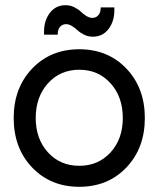

<svg xmlns="http://www.w3.org/2000/svg" viewBox="-20 -700 604 732"><path d="M461.9 -61.5Q391.6 12.2 282.2 12.2Q172.9 12.2 102.5 -61.5Q32.2 -135.3 32.2 -250Q32.2 -364.7 102.5 -438.5Q172.9 -512.2 282.2 -512.2Q391.6 -512.2 461.9 -438.5Q532.2 -364.7 532.2 -250Q532.2 -135.3 461.9 -61.5ZM448.2 -250Q448.2 -330.6 401.6 -382.3Q355 -434.1 282.2 -434.1Q209.5 -434.1 162.8 -382.3Q116.2 -330.6 116.2 -250Q116.2 -170.4 162.8 -119.1Q209.5 -67.9 282.2 -67.9Q355 -67.9 401.6 -119.1Q448.2 -170.4 448.2 -250ZM334 -560.1Q316.4 -560.1 301 -567.6Q285.6 -575.2 276.4 -584Q267.1 -592.8 255.1 -600.3Q243.2 -607.9 231.9 -607.9Q217.8 -607.9 209 -597.9Q200.2 -587.9 200.2 -571.8V-567.9H147.9V-580.1Q147.9 -621.6 170.2 -650.9Q192.4 -680.2 230 -680.2Q247.6 -680.2 262.9 -672.6Q278.3 -665 287.6 -656Q296.9 -647 308.8 -639.4Q320.8 -631.8 332 -631.8Q346.2 -631.8 355 -642.1Q363.8 -652.3 363.8 -668V-671.9H416V-660.2Q416 -618.7 393.8 -589.4Q371.6 -560.1 334 -560.1Z"/></svg>

Font: Apfel Grotezk
Style: Regular
Weight: 400
Designer: Luigi Gorlero
Foundry: © 2023, Luigi Gorlero & Collletttivo
Version: Version 2.000;Glyphs 3.2 (3217)